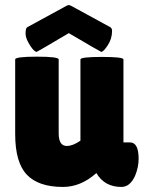

<svg xmlns="http://www.w3.org/2000/svg" viewBox="-20 -729 584 759"><path d="M125 -524Q116 -524 101 -546Q81 -576 81 -596Q81 -616 87 -621L241 -705Q248 -709 252 -709Q256 -709 263 -705L417 -621Q423 -616 423 -607Q423 -576 406 -550Q389 -524 380 -524Q378 -524 252 -598Q127 -524 125 -524ZM40 -494Q40 -505 126 -505Q212 -505 212 -494V-202Q212 -152 244 -152Q268 -152 298 -173V-494Q298 -504 383 -504Q468 -504 468 -494V-166H494Q528 -166 528 -101Q528 -68 514 -34Q494 10 460 10Q393 10 361 -45L360 -44Q299 10 229 10Q132 10 86 -38.5Q40 -87 40 -199Z"/></svg>

Font: Lilita One
Style: Regular
Weight: 400
Designer: Juan Montoreano
Foundry: Juan Montoreano
Version: Version 1.002